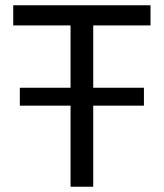

<svg xmlns="http://www.w3.org/2000/svg" viewBox="-20 -708 621 728"><path d="M55.2 -307.4V-375.3H525.7V-307.4ZM247.5 0V-611.6H30.2V-688H550.7V-611.6H333.5V0Z"/></svg>

Font: Saira Thin
Style: Regular
Weight: 100
Designer: Hector Gatti with collaboration of the Omnibus-Type team
Foundry: Omnibus-Type
Version: Version 1.101